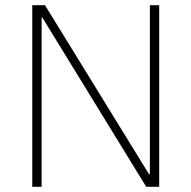

<svg xmlns="http://www.w3.org/2000/svg" viewBox="-20 -718 736 738"><path d="M143 -650H140V0H104V-698H153L553 -48H556V-698H592V0H542Z"/></svg>

Font: IBM Plex Sans Arabic ExtraLight
Style: Regular
Weight: 200
Designer: Mike Abbink, Paul van der Laan, Pieter van Rosmalen, Wael Morcos, Khajak Apelian
Foundry: Bold Monday
Version: Version 1.1